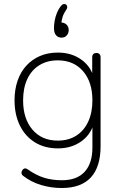

<svg xmlns="http://www.w3.org/2000/svg" viewBox="-20 -756 610 964"><path d="M290 188Q237 188 186.5 173Q136 158 95 126Q90 122 88.5 116Q87 110 89 104.5Q91 99 95.5 94.5Q100 90 105.5 89.5Q111 89 117 93Q161 124 201.5 136.5Q242 149 291 149Q366 149 405 106.5Q444 64 444 -15V-148H454Q440 -84 390 -47.5Q340 -11 271 -11Q204 -11 155 -41.5Q106 -72 79.5 -126.5Q53 -181 53 -252Q53 -306 68 -350Q83 -394 111.5 -425.5Q140 -457 180 -474.5Q220 -492 271 -492Q340 -492 390 -455.5Q440 -419 454 -355H443V-468Q443 -479 448.5 -484.5Q454 -490 464 -490Q474 -490 479.5 -484.5Q485 -479 485 -468V-22Q485 82 436 135Q387 188 290 188ZM270 -50Q324 -50 363 -75Q402 -100 423 -145.5Q444 -191 444 -252Q444 -344 397 -398.5Q350 -453 270 -453Q217 -453 177.5 -428.5Q138 -404 117 -359Q96 -314 96 -252Q96 -160 143 -105Q190 -50 270 -50ZM289 -567Q272 -567 261.5 -579Q251 -591 251 -615Q251 -632 254.5 -652Q258 -672 266 -691.5Q274 -711 285 -725Q292 -734 299.5 -735.5Q307 -737 312 -733Q317 -729 317.5 -721.5Q318 -714 311 -704Q299 -687 293.5 -668.5Q288 -650 288 -634L285 -643Q303 -643 314 -632.5Q325 -622 325 -605Q325 -589 315 -578Q305 -567 289 -567Z"/></svg>

Font: Nunito ExtraLight ExtraLight
Style: Regular
Weight: 250
Version: Version 3.602